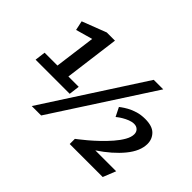

<svg xmlns="http://www.w3.org/2000/svg" viewBox="-129 -1037 1341 1341"><g transform="rotate(45 541.0 -367.0)"><path d="M74 -327H201L241 -630L117 -595L102 -665L281 -734H362L309 -327H411L401 -248H64ZM747 -732H841L367 0H274ZM649 -51Q649 -51 668.5 -66Q688 -81 719 -107Q750 -133 784.5 -166Q819 -199 850 -234.5Q881 -270 900.5 -304.5Q920 -339 920 -367Q920 -390 905.5 -404Q891 -418 868 -418Q847 -418 824.5 -409Q802 -400 783.5 -389Q765 -378 753.5 -369Q742 -360 742 -360L709 -426Q709 -426 723 -436.5Q737 -447 762.5 -461.5Q788 -476 822.5 -486.5Q857 -497 898 -497Q969 -497 1001 -464.5Q1033 -432 1033 -385Q1033 -314 971 -238.5Q909 -163 807 -95H1013L975 0H649Z"/></g></svg>

Font: Rosario
Style: Bold Italic
Weight: 700
Italic angle: -8.05°
Designer: Hector Gatti
Foundry: Omnibus Type
Version: Version 1.101; ttfautohint (v1.8.1.43-b0c9)